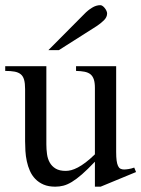

<svg xmlns="http://www.w3.org/2000/svg" viewBox="-20 -701 541 736"><path d="M365.7 14.6H343.8V-81.1Q315.4 -51.3 294.2 -32.7Q272.9 -14.2 255.6 -3.7Q238.3 6.8 223.1 10.7Q208 14.6 191.9 14.6Q166 14.6 147.2 6.6Q128.4 -1.5 115.5 -14.9Q102.5 -28.3 94.7 -45.9Q86.9 -63.5 82.8 -82.8Q78.6 -102.1 77.4 -122.1Q76.2 -142.1 76.2 -159.7V-359.9Q76.2 -381.8 72.3 -395.5Q68.4 -409.2 59.3 -416.5Q50.3 -423.8 35.6 -426.5Q21 -429.2 0 -429.2V-447.3H157.7V-147.9Q157.7 -128.9 160.2 -110.6Q162.6 -92.3 170.7 -77.9Q178.7 -63.5 193.4 -54.7Q208 -45.9 231.9 -45.9Q241.7 -45.9 253.2 -48.8Q264.6 -51.8 278.6 -59.1Q292.5 -66.4 308.6 -78.6Q324.7 -90.8 343.8 -109.4V-363.8Q343.8 -384.3 339.6 -396.7Q335.4 -409.2 326.7 -416.3Q317.9 -423.3 304.2 -426Q290.5 -428.7 271.5 -429.2V-447.3H425.3V-118.7Q425.3 -98.6 427 -85.7Q428.7 -72.8 432.4 -64.9Q436 -57.1 441.9 -54.2Q447.8 -51.3 455.6 -51.3Q462.4 -51.3 473.1 -53Q483.9 -54.7 494.6 -58.6L501.5 -41.5ZM390.6 -649.4Q390.6 -635.3 378.2 -623Q365.7 -610.8 350.1 -600.6L205.6 -508.8H165.5L304.2 -648.4Q316.9 -661.6 332.8 -671.4Q348.6 -681.2 364.7 -681.2Q368.7 -681.2 373 -678.2Q377.4 -675.3 381.3 -670.4Q385.3 -665.5 387.9 -659.9Q390.6 -654.3 390.6 -649.4Z"/></svg>

Font: Doulos SIL Eur
Style: Regular
Weight: 400
Designer: Walt Agee, Victor Gaultney, Peter Martin, Debbi Hosken, Becca Hirsbrunner
Foundry: SIL International
Version: Version 5.000